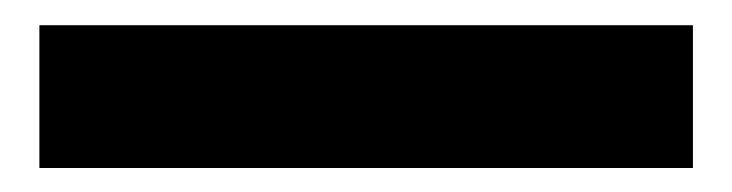

<svg xmlns="http://www.w3.org/2000/svg" viewBox="-20 44 595 156"><path d="M12 180.5V64.5H543V180.5Z"/></svg>

Font: Geologica Cursive SemiBold
Style: Regular
Weight: 600
Designer: Sindre Bremnes, Frode Helland
Foundry: Monokrom Skriftforlag AS
Version: Version 1.010;gftools[0.9.28]